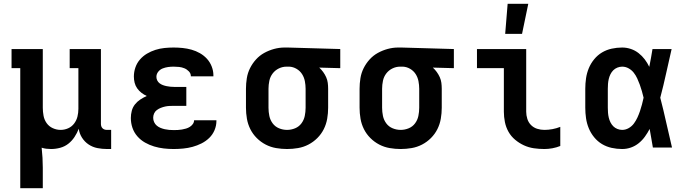

<svg xmlns="http://www.w3.org/2000/svg" viewBox="-20 -779 3640 1014"><path d="M87 215V-419H41V-520H206V-210Q206 -189 210 -167.5Q214 -146 226.5 -128.5Q239 -111 259 -102Q279 -93 300 -93Q321 -93 340 -101.5Q359 -110 371.5 -126.5Q384 -143 389 -163Q394 -183 394 -204V-419H348V-520H513V-125Q513 -118 515 -112Q517 -106 521.5 -101.5Q526 -97 532 -95Q538 -93 545 -93H567V8H545Q519 8 494 3Q469 -2 448 -16Q427 -30 413 -52Q399 -74 396 -99Q387 -76 373.5 -55.5Q360 -35 341 -20Q322 -5 298 1.5Q274 8 250 8Q237 8 224.5 6.5Q212 5 200 1Q203 28 204.5 54.5Q206 81 206 107V215Z M897 8Q871 8 845 5Q819 2 794 -5.5Q769 -13 746 -26Q723 -39 705.5 -59Q688 -79 679.5 -104Q671 -129 671 -156Q671 -175 676 -194Q681 -213 693 -228Q705 -243 721 -253.5Q737 -264 755 -272Q740 -279 727 -289Q714 -299 704.5 -312.5Q695 -326 691 -342Q687 -358 687 -375Q687 -399 695 -422.5Q703 -446 719 -464.5Q735 -483 756 -495.5Q777 -508 800.5 -515.5Q824 -523 848.5 -525.5Q873 -528 897 -528Q921 -528 945 -525.5Q969 -523 992 -516.5Q1015 -510 1036 -498Q1057 -486 1073 -468.5Q1089 -451 1098 -428Q1107 -405 1107 -382V-376H988V-377Q988 -391 977.5 -402Q967 -413 953.5 -418.5Q940 -424 925.5 -425.5Q911 -427 897 -427Q882 -427 867.5 -425Q853 -423 839 -417.5Q825 -412 815.5 -400Q806 -388 806 -373Q806 -363 810.5 -354Q815 -345 823 -339Q831 -333 840.5 -329.5Q850 -326 860 -324Q870 -322 880 -321Q890 -320 900 -320H964V-220H900Q888 -220 876 -219.5Q864 -219 852.5 -216.5Q841 -214 829.5 -209.5Q818 -205 808.5 -198Q799 -191 794 -180Q789 -169 789 -157Q789 -145 794 -134Q799 -123 808 -115.5Q817 -108 828 -103.5Q839 -99 850.5 -96.5Q862 -94 873.5 -93Q885 -92 897 -92Q908 -92 919 -92.5Q930 -93 941 -95Q952 -97 962.5 -100Q973 -103 982.5 -109Q992 -115 998.5 -124Q1005 -133 1005 -144H1123V-141Q1123 -115 1113 -91.5Q1103 -68 1085 -50.5Q1067 -33 1044 -21.5Q1021 -10 997 -3.5Q973 3 947.5 5.5Q922 8 897 8Z M1496 8Q1467 8 1438 3Q1409 -2 1383 -15.5Q1357 -29 1336 -50Q1315 -71 1302 -97Q1289 -123 1284 -152Q1279 -181 1279 -210V-310Q1279 -338 1283.5 -366Q1288 -394 1300.5 -419Q1313 -444 1332 -465Q1351 -486 1375.5 -499.5Q1400 -513 1427.5 -520.5Q1455 -528 1483 -528H1500L1777 -520V-419L1666 -422Q1677 -412 1686.5 -399Q1696 -386 1702.5 -371.5Q1709 -357 1711 -341.5Q1713 -326 1713 -310V-210Q1713 -181 1708 -152Q1703 -123 1690 -97Q1677 -71 1656 -50Q1635 -29 1609 -15.5Q1583 -2 1554 3Q1525 8 1496 8ZM1496 -93Q1518 -93 1538.5 -101.5Q1559 -110 1572 -127.5Q1585 -145 1589.5 -166.5Q1594 -188 1594 -210V-310Q1594 -330 1590 -350.5Q1586 -371 1575 -388Q1564 -405 1546 -415.5Q1528 -426 1508 -427H1493Q1472 -427 1452.5 -417.5Q1433 -408 1420 -391Q1407 -374 1402.5 -352.5Q1398 -331 1398 -310V-210Q1398 -188 1402.5 -166.5Q1407 -145 1420 -127.5Q1433 -110 1453.5 -101.5Q1474 -93 1496 -93Z M2096 8Q2067 8 2038 3Q2009 -2 1983 -15.5Q1957 -29 1936 -50Q1915 -71 1902 -97Q1889 -123 1884 -152Q1879 -181 1879 -210V-310Q1879 -338 1883.5 -366Q1888 -394 1900.5 -419Q1913 -444 1932 -465Q1951 -486 1975.5 -499.5Q2000 -513 2027.5 -520.5Q2055 -528 2083 -528H2100L2377 -520V-419L2266 -422Q2277 -412 2286.5 -399Q2296 -386 2302.5 -371.5Q2309 -357 2311 -341.5Q2313 -326 2313 -310V-210Q2313 -181 2308 -152Q2303 -123 2290 -97Q2277 -71 2256 -50Q2235 -29 2209 -15.5Q2183 -2 2154 3Q2125 8 2096 8ZM2096 -93Q2118 -93 2138.5 -101.5Q2159 -110 2172 -127.5Q2185 -145 2189.5 -166.5Q2194 -188 2194 -210V-310Q2194 -330 2190 -350.5Q2186 -371 2175 -388Q2164 -405 2146 -415.5Q2128 -426 2108 -427H2093Q2072 -427 2052.5 -417.5Q2033 -408 2020 -391Q2007 -374 2002.5 -352.5Q1998 -331 1998 -310V-210Q1998 -188 2002.5 -166.5Q2007 -145 2020 -127.5Q2033 -110 2053.5 -101.5Q2074 -93 2096 -93Z M2855 8Q2827 8 2799.5 4Q2772 0 2747 -11.5Q2722 -23 2700.5 -41Q2679 -59 2665.5 -83Q2652 -107 2646.5 -134.5Q2641 -162 2641 -189V-419H2499V-520H2759V-189Q2759 -170 2765 -151Q2771 -132 2784.5 -118.5Q2798 -105 2816.5 -99Q2835 -93 2855 -93Q2876 -93 2897.5 -97Q2919 -101 2939 -109V-8Q2919 0 2897.5 4Q2876 8 2855 8ZM2648 -600 2661 -759H2770L2737 -600Z M3266 8Q3238 8 3210.5 2Q3183 -4 3159.5 -18Q3136 -32 3118 -54Q3100 -76 3089.5 -101.5Q3079 -127 3075 -154.5Q3071 -182 3071 -210V-310Q3071 -338 3075 -365.5Q3079 -393 3089.5 -418.5Q3100 -444 3118 -466Q3136 -488 3159.5 -502Q3183 -516 3210.5 -522Q3238 -528 3266 -528Q3289 -528 3311.5 -520.5Q3334 -513 3352.5 -498.5Q3371 -484 3385 -465.5Q3399 -447 3409 -426Q3414 -449 3418 -473Q3422 -497 3426 -520H3527Q3512 -456 3498 -391.5Q3484 -327 3467 -263Q3484 -198 3498.5 -132Q3513 -66 3529 0H3428Q3424 -25 3419.5 -49.5Q3415 -74 3411 -98Q3400 -77 3386 -57.5Q3372 -38 3353.5 -23Q3335 -8 3312.5 0Q3290 8 3266 8ZM3266 -93Q3284 -93 3300.5 -102.5Q3317 -112 3328 -127Q3339 -142 3346.5 -158.5Q3354 -175 3360 -192.5Q3366 -210 3370.5 -227.5Q3375 -245 3379 -263Q3375 -280 3370 -297.5Q3365 -315 3359 -331.5Q3353 -348 3345.5 -364.5Q3338 -381 3327 -395Q3316 -409 3300 -418Q3284 -427 3266 -427Q3253 -427 3240.5 -422Q3228 -417 3219 -408Q3210 -399 3204 -387Q3198 -375 3195 -362Q3192 -349 3191 -336Q3190 -323 3190 -310V-210Q3190 -197 3191 -184Q3192 -171 3195 -158Q3198 -145 3204 -133Q3210 -121 3219 -112Q3228 -103 3240.5 -98Q3253 -93 3266 -93Z"/></svg>

Font: Iosevka HT Extended
Style: Bold
Weight: 700
Width: 7
Monospace: yes
Designer: Belleve Invis
Foundry: Belleve Invis
Version: Version 32.3.0; ttfautohint (v1.8.4)